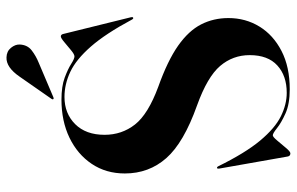

<svg xmlns="http://www.w3.org/2000/svg" viewBox="-185 -739 936 606"><g transform="rotate(-90 283.0 -436.0)"><path d="M304 10.5Q257.5 10.5 227.8 -3Q198 -16.5 181.5 -29.8Q165 -43 159 -43Q154 -43 142.5 -29.2Q131 -15.5 119.2 -1.5Q107.5 12.5 102 12.5Q93.5 12.5 92 4L54 -211.5Q53 -217.5 55 -218.5Q58 -220.5 61 -215.5Q103 -130 142.2 -83Q181.5 -36 219 -17.5Q256.5 1 293 1Q347 1 379.5 -28.8Q412 -58.5 412 -116Q412 -169 377.8 -209.2Q343.5 -249.5 253.5 -282Q135.5 -324 87 -379Q38.5 -434 38.5 -510Q38.5 -569.5 68.8 -614.5Q99 -659.5 151.5 -684.8Q204 -710 271.5 -710Q313.5 -710 341 -699.8Q368.5 -689.5 384.5 -679.2Q400.5 -669 408 -669Q414.5 -669 427.5 -679.8Q440.5 -690.5 453.2 -701.2Q466 -712 471 -712Q476.5 -712 478.5 -705.5L531.5 -491Q533 -485.5 530.5 -484Q527.5 -482 524.5 -487Q479.5 -571 439 -617.2Q398.5 -663.5 359.5 -682Q320.5 -700.5 280 -700.5Q228 -700.5 194.2 -666.8Q160.5 -633 160.5 -574Q160.5 -519.5 193 -478Q225.5 -436.5 312 -404.5Q394.5 -375 441.8 -341.8Q489 -308.5 509 -269.2Q529 -230 529 -183Q529 -129 502.2 -85.2Q475.5 -41.5 425.2 -15.5Q375 10.5 304 10.5ZM344 -842Q373.5 -885 405 -883.5Q424 -883 435 -869.5Q446 -856 445.5 -842Q444.5 -817.5 427 -804Q409.5 -790.5 388.5 -782L279 -735.5Q274.5 -733.5 273 -736Q271.5 -738 274 -741.5Z"/></g></svg>

Font: Fraunces 144pt S000 SemiBold
Style: Regular
Weight: 600
Version: Version 1.000; ttfautohint (v1.8.3)